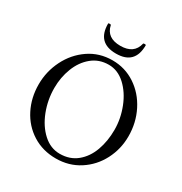

<svg xmlns="http://www.w3.org/2000/svg" viewBox="-198 -1007 1109 1167"><g transform="rotate(30 356.5 -423.5)"><path d="M44.4 -325.7Q44.4 -416 84.7 -496.8Q125 -577.6 197.3 -627Q269.5 -676.3 361.3 -676.3Q449.7 -676.3 521.5 -628.7Q593.3 -581.1 634.3 -500.2Q675.3 -419.4 675.3 -323.7Q675.3 -234.9 635.3 -157.5Q595.2 -80.1 522.9 -33.4Q450.7 13.2 358.9 13.2Q266.6 13.2 194.8 -32.2Q123 -77.6 83.7 -155Q44.4 -232.4 44.4 -325.7ZM582 -315.9Q582 -394.5 552.2 -470.2Q522.5 -545.9 470.5 -593.8Q418.5 -641.6 355 -641.6Q287.1 -641.6 237.8 -600.8Q188.5 -560.1 163.1 -494.1Q137.7 -428.2 137.7 -354.5Q137.7 -271 167.2 -194.6Q196.8 -118.2 248.8 -70.8Q300.8 -23.4 365.7 -23.4Q436 -23.4 484.9 -63.5Q533.7 -103.5 557.9 -169.9Q582 -236.3 582 -315.9ZM225.1 -856Q225.1 -859.9 234.9 -859.9Q243.7 -859.9 244.1 -856Q261.2 -775.9 356.4 -775.9Q451.7 -775.9 470.2 -856Q471.2 -859.9 480 -859.9Q489.3 -859.9 489.3 -856Q489.3 -721.7 357.4 -721.7Q225.1 -721.7 225.1 -856Z"/></g></svg>

Font: JuniusX
Style: Regular
Weight: 400
Designer: Peter S. Baker
Foundry: Briery Creek Software
Version: Version 1.004